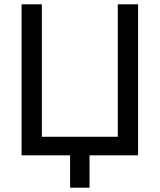

<svg xmlns="http://www.w3.org/2000/svg" viewBox="-20 -720 740 890"><path d="M80 -700H174V-86H526V-700H620V0H395V150H305V0H80Z"/></svg>

Font: PT Root UI Medium
Style: Regular
Weight: 500
Designer: Vitaly Kuzmin
Foundry: ParaType Ltd.
Version: Version 2.001G